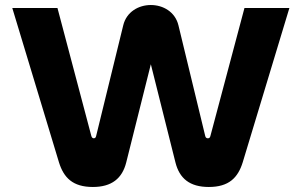

<svg xmlns="http://www.w3.org/2000/svg" viewBox="-20 -732 1202 765"><path d="M483 -85 581 -476 679 -85C695 -21 736 13 812 13C892 13 928 -24 947 -85L1133 -700H954L818 -189C816 -182 812 -181 808 -181C805 -181 800 -182 798 -189L691 -631C665 -739 497 -739 471 -631L363 -190C362 -183 357 -181 354 -181C350 -181 346 -183 344 -190L209 -700H29L215 -85C234 -24 270 13 350 13C425 13 467 -21 483 -85Z"/></svg>

Font: LT Wave UI Medium
Style: Regular
Weight: 500
Designer: Daniel Lyons
Foundry: New Value
Version: Version 2.5 (Glyphs App)